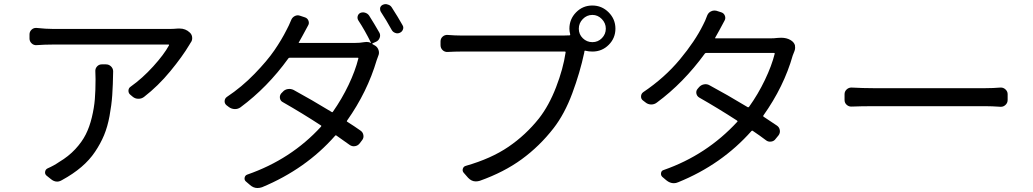

<svg xmlns="http://www.w3.org/2000/svg" viewBox="-20 -858 5040 937"><path d="M445.3 -509.8Q444.3 -523.4 453.6 -533.7Q462.9 -543.9 476.6 -543.9H497.1Q511.7 -543.9 522 -533.7Q532.2 -523.4 532.2 -509.8Q531.2 -443.4 527.8 -394Q524.4 -344.7 514.6 -292Q504.9 -239.3 487.8 -198.2Q470.7 -157.2 443.8 -117.2Q417 -77.1 377 -43Q336.9 -8.8 283.2 20.5Q270.5 28.3 258.8 28.3Q242.2 28.3 226.6 14.6L207 -1Q198.2 -8.8 200.2 -20Q202.1 -31.2 211.9 -36.1Q243.2 -49.8 268.6 -67.4Q314.5 -94.7 347.2 -129.9Q379.9 -165 398.4 -201.7Q417 -238.3 428.2 -285.2Q439.5 -332 442.9 -374.5Q446.3 -417 446.3 -471.7Q446.3 -492.2 445.3 -509.8ZM848.6 -718.8Q852.5 -718.8 856.4 -718.8Q885.7 -718.8 906.2 -699.2Q918 -688.5 918 -671.9Q918 -659.2 910.2 -649.4Q906.2 -643.6 904.3 -639.6Q870.1 -582 811 -510.3Q752 -438.5 682.6 -384.8Q670.9 -376 656.2 -376Q656.2 -376 655.3 -376Q639.6 -376 627.9 -385.7L616.2 -395.5Q606.4 -403.3 606.9 -416Q607.4 -428.7 618.2 -435.5Q674.8 -475.6 727.5 -533.7Q780.3 -591.8 804.7 -636.7Q806.6 -640.6 802.7 -640.6H238.3Q199.2 -640.6 158.2 -637.7Q144.5 -636.7 134.3 -646.5Q124 -656.2 124 -669.9V-690.4Q124 -704.1 134.8 -713.9Q143.6 -721.7 155.3 -721.7Q157.2 -721.7 158.2 -721.7Q205.1 -716.8 238.3 -716.8H811.5Q826.2 -716.8 848.6 -718.8Z M1728.5 -758.8Q1722.7 -768.6 1725.6 -779.3Q1728.5 -790 1738.3 -794.9Q1750 -799.8 1762.2 -795.9Q1774.4 -792 1781.2 -782.2Q1806.6 -742.2 1831.1 -699.2Q1837.9 -687.5 1833 -673.8Q1828.1 -660.2 1815.4 -654.3L1797.9 -646.5Q1796.9 -646.5 1796.9 -645Q1796.9 -643.6 1797.9 -642.6L1811.5 -634.8Q1823.2 -627 1827.6 -612.8Q1832 -598.6 1826.2 -585.9Q1821.3 -573.2 1818.4 -564.5Q1772.5 -409.2 1673.8 -269.5Q1670.9 -265.6 1674.8 -263.7Q1709 -242.2 1739.3 -220.7Q1751 -212.9 1753.4 -198.7Q1755.9 -184.6 1747.1 -173.8L1734.4 -157.2Q1725.6 -146.5 1711.4 -144.5Q1697.3 -142.6 1685.5 -151.4Q1657.2 -171.9 1622.1 -196.3Q1618.2 -199.2 1615.2 -195.3Q1472.7 -33.2 1258.8 55.7Q1247.1 59.6 1236.3 59.6Q1216.8 59.6 1200.2 44.9L1179.7 27.3Q1171.9 20.5 1173.8 9.3Q1175.8 -2 1186.5 -5.9Q1400.4 -80.1 1546.9 -240.2Q1549.8 -244.1 1545.9 -246.1Q1456.1 -304.7 1360.4 -359.4Q1348.6 -365.2 1346.2 -378.4Q1343.8 -391.6 1352.5 -402.3L1359.4 -409.2Q1369.1 -420.9 1384.3 -423.3Q1399.4 -425.8 1413.1 -418.9Q1499 -372.1 1598.6 -311.5Q1601.6 -308.6 1604.5 -312.5Q1648.4 -375 1681.2 -443.8Q1713.9 -512.7 1728.5 -571.3Q1730.5 -576.2 1725.6 -576.2H1393.6Q1388.7 -576.2 1386.7 -572.3Q1285.2 -431.6 1153.3 -334Q1140.6 -325.2 1125.5 -325.7Q1110.4 -326.2 1097.7 -335L1085 -344.7Q1076.2 -352.5 1076.2 -363.3Q1076.2 -377 1086.9 -384.8Q1160.2 -433.6 1222.2 -497.6Q1284.2 -561.5 1319.3 -612.8Q1354.5 -664.1 1378.9 -712.9Q1389.6 -732.4 1400.4 -758.8Q1405.3 -772.5 1418 -779.3Q1430.7 -786.1 1444.3 -781.2L1467.8 -773.4Q1480.5 -769.5 1485.4 -756.8Q1490.2 -744.1 1483.4 -733.4Q1469.7 -709 1457 -684.6Q1450.2 -670.9 1438.5 -651.4Q1435.5 -648.4 1440.4 -648.4H1709Q1737.3 -648.4 1757.8 -652.3Q1763.7 -653.3 1769.5 -653.3Q1781.2 -653.3 1790 -648.4Q1790 -648.4 1791 -648.4Q1760.7 -710 1728.5 -758.8ZM1838.9 -799.8Q1835 -805.7 1835 -812.5Q1835 -816.4 1835 -819.3Q1837.9 -830.1 1848.6 -835Q1855.5 -837.9 1862.3 -837.9Q1867.2 -837.9 1872.1 -835.9Q1884.8 -833 1891.6 -822.3Q1921.9 -775.4 1944.3 -735.4Q1948.2 -729.5 1948.2 -722.7Q1948.2 -718.8 1946.3 -713.9Q1942.4 -703.1 1931.6 -698.2Q1925.8 -695.3 1918.9 -695.3Q1914.1 -695.3 1909.2 -697.3Q1897.5 -701.2 1891.6 -711.9Q1865.2 -759.8 1838.9 -799.8Z M2871.1 -652.3Q2898.4 -652.3 2917.5 -671.9Q2936.5 -691.4 2936.5 -718.3Q2936.5 -745.1 2917 -765.1Q2897.5 -785.2 2871.1 -785.2Q2843.8 -785.2 2824.2 -765.1Q2804.7 -745.1 2804.7 -717.8Q2804.7 -690.4 2824.2 -671.4Q2843.8 -652.3 2871.1 -652.3ZM2230.5 -684.6H2731.4Q2749 -684.6 2759.8 -685.5Q2763.7 -685.5 2762.7 -690.4Q2758.8 -705.1 2758.8 -717.8Q2758.8 -764.6 2791.5 -797.9Q2824.2 -831.1 2870.6 -831.1Q2917 -831.1 2950.2 -797.9Q2983.4 -764.6 2983.4 -718.3Q2983.4 -671.9 2950.7 -639.2Q2918 -606.4 2871.1 -606.4Q2853.5 -606.4 2836.9 -610.4Q2833 -612.3 2832 -607.4L2831.1 -600.6Q2810.5 -503.9 2772.9 -402.8Q2735.4 -301.8 2681.6 -232.4Q2613.3 -144.5 2526.4 -81.1Q2439.5 -17.6 2321.3 24.4Q2311.5 27.3 2301.8 27.3Q2281.2 27.3 2264.6 9.8L2243.2 -14.6Q2235.4 -23.4 2238.8 -34.7Q2242.2 -45.9 2253.9 -48.8Q2377 -84 2461.4 -141.6Q2545.9 -199.2 2610.4 -280.3Q2659.2 -342.8 2693.8 -432.6Q2728.5 -522.5 2740.2 -601.6Q2741.2 -606.4 2736.3 -606.4H2228.5Q2201.2 -606.4 2165 -604.5Q2150.4 -603.5 2140.1 -613.3Q2129.9 -623 2129.9 -637.7V-656.2Q2129.9 -669.9 2140.1 -679.2Q2150.4 -688.5 2165 -687.5Q2201.2 -684.6 2230.5 -684.6Z M3773.4 -672.9Q3783.2 -673.8 3792 -673.8Q3818.4 -673.8 3836.9 -663.1L3842.8 -659.2Q3854.5 -651.4 3859.4 -637.7Q3860.4 -630.9 3860.4 -625Q3860.4 -617.2 3857.4 -609.4Q3854.5 -601.6 3848.6 -586.9Q3805.7 -435.5 3705.1 -293.9Q3703.1 -290 3707 -288.1Q3741.2 -265.6 3771.5 -245.1Q3783.2 -237.3 3785.6 -223.1Q3788.1 -209 3779.3 -197.3L3765.6 -180.7Q3757.8 -168.9 3743.2 -167Q3728.5 -165 3717.8 -173.8Q3689.5 -195.3 3653.3 -219.7Q3650.4 -221.7 3647.5 -218.8Q3502 -54.7 3290 31.2Q3279.3 36.1 3268.6 36.1Q3249 36.1 3231.4 21.5L3211.9 4.9Q3204.1 -2.9 3206.1 -14.2Q3208 -25.4 3218.8 -28.3Q3428.7 -101.6 3578.1 -263.7Q3581.1 -266.6 3577.1 -269.5Q3483.4 -330.1 3392.6 -381.8Q3380.9 -388.7 3378.4 -401.9Q3376 -415 3384.8 -424.8L3390.6 -431.6Q3400.4 -443.4 3415.5 -446.3Q3430.7 -449.2 3443.4 -441.4Q3525.4 -397.5 3628.9 -335Q3632.8 -333 3635.7 -336.9Q3679.7 -398.4 3712.9 -467.8Q3746.1 -537.1 3760.7 -595.7Q3761.7 -599.6 3757.8 -599.6H3426.8Q3421.9 -599.6 3419.9 -596.7Q3315.4 -453.1 3185.5 -357.4Q3172.9 -347.7 3157.2 -348.1Q3141.6 -348.6 3129.9 -358.4L3117.2 -368.2Q3108.4 -375 3108.4 -386.7Q3108.4 -400.4 3119.1 -408.2Q3223.6 -478.5 3297.9 -567.9Q3372.1 -657.2 3411.1 -736.3Q3420.9 -753.9 3431.6 -783.2Q3437.5 -796.9 3450.2 -802.7Q3458 -806.6 3465.8 -806.6Q3470.7 -806.6 3475.6 -805.7L3500 -797.9Q3512.7 -793.9 3517.6 -781.2Q3522.5 -768.6 3515.6 -756.8Q3504.9 -737.3 3489.3 -708Q3481.4 -693.4 3470.7 -674.8Q3467.8 -670.9 3472.7 -670.9H3741.2Q3758.8 -670.9 3773.4 -672.9Z M4136.7 -337.9Q4123 -336.9 4112.3 -346.2Q4101.6 -355.5 4101.6 -370.1V-398.4Q4101.6 -412.1 4112.3 -421.9Q4122.1 -430.7 4134.8 -430.7Q4135.7 -430.7 4136.7 -430.7Q4192.4 -427.7 4241.2 -427.7H4789.1Q4826.2 -427.7 4862.3 -430.7Q4876 -431.6 4886.7 -421.9Q4897.5 -412.1 4897.5 -398.4V-370.1Q4897.5 -355.5 4886.7 -345.7Q4877 -336.9 4865.2 -336.9Q4863.3 -336.9 4862.3 -336.9Q4820.3 -339.8 4790 -339.8H4241.2Q4183.6 -339.8 4136.7 -337.9Z"/></svg>

Font: Gen Jyuu GothicL Regular
Style: Regular
Weight: 400
Designer: [Source Han Sans]
Ryoko NISHIZUKA  (kana & ideographs); Paul D. Hunt (Latin, Greek & Cyrillic); Wenlong ZHANG  (bopomofo
Version: Version 1.002.20150607